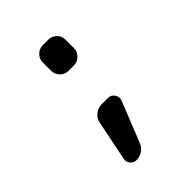

<svg xmlns="http://www.w3.org/2000/svg" viewBox="-199 -664 897 897"><g transform="rotate(-45 250.0 -215.5)"><path d="M171.9 129.9Q153.3 129.9 141.6 115.2Q129.9 100.6 133.8 83L173.8 -114.3Q177.7 -138.7 197.3 -154.3Q216.8 -169.9 242.2 -169.9H283.2Q302.7 -169.9 314.5 -152.8Q326.2 -135.7 319.3 -117.2L238.3 85.9Q230.5 105.5 212.4 117.7Q194.3 129.9 171.9 129.9ZM278.3 -559.6Q301.8 -559.6 318.4 -543Q335 -526.4 335 -502.9V-447.3Q335 -423.8 317.9 -406.7Q300.8 -389.6 278.3 -389.6H242.2Q218.8 -389.6 201.7 -406.7Q184.6 -423.8 184.6 -447.3V-502.9Q184.6 -526.4 201.7 -543Q218.8 -559.6 242.2 -559.6Z"/></g></svg>

Font: Rounded Mgen+ 2m medium
Style: Regular
Weight: 500
Designer: [Source Han Sans]
Ryoko NISHIZUKA  (kana & ideographs); Paul D. Hunt (Latin, Greek & Cyrillic); Wenlong ZHANG  (bopomofo
Version: Version 1.059.20150602